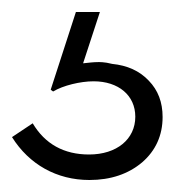

<svg xmlns="http://www.w3.org/2000/svg" viewBox="-20 -32 291 320"><path d="M129 268C164.5 268 194 258 217 238.5C239.5 219 251 193.5 251 163C251 138.5 243.5 118.5 228 102.5C212.5 86 192 77 167 74.5C153.5 71 145 71.5 143 71.5C136 71.5 128 72.5 118.5 73.5L146.5 -12H106.5L64.5 117.5L68.5 120.5C85 110.5 114 103.5 136 103.5C177.5 103.5 205.5 127 205.5 162.5C205.5 200 174.5 225.5 128.5 225.5C86.5 225.5 55 208 34.5 173.5L0 196.5C28.5 242 74.5 268 129 268Z"/></svg>

Font: Spartan
Style: Regular
Weight: 400
Designer: Matt Bailey, Mirko Velimirovic
Foundry: Matt Bailey
Version: Version 1.003